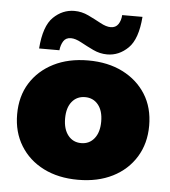

<svg xmlns="http://www.w3.org/2000/svg" viewBox="-47 -626 601 678"><g transform="rotate(5 254.0 -286.5)"><path d="M254 10Q184 10 131.5 -16.5Q79 -43 49.5 -91Q20 -139 20 -202Q20 -266 49.5 -313Q79 -360 131.5 -386.5Q184 -413 254 -413Q324 -413 376.5 -386.5Q429 -360 458.5 -313Q488 -266 488 -202Q488 -139 458.5 -91Q429 -43 376.5 -16.5Q324 10 254 10ZM254 -120Q283 -120 300.5 -142Q318 -164 318 -202Q318 -240 300.5 -261.5Q283 -283 254 -283Q225 -283 207.5 -261.5Q190 -240 190 -202Q190 -164 207.5 -142Q225 -120 254 -120ZM318 -440Q292 -440 268 -451.5Q244 -463 223 -474.5Q202 -486 186 -486Q168 -486 159.5 -472.5Q151 -459 149 -440H77Q83 -520 115.5 -551.5Q148 -583 190 -583Q216 -583 240 -571.5Q264 -560 285 -548.5Q306 -537 322 -537Q340 -537 349 -550.5Q358 -564 359 -583H431Q425 -504 392.5 -472Q360 -440 318 -440Z"/></g></svg>

Font: Rokkitt Black
Style: Regular
Weight: 900
Designer: Vernon Adams
Foundry: Vernon Adams
Version: Version 3.103